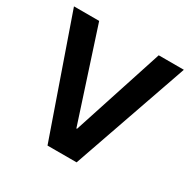

<svg xmlns="http://www.w3.org/2000/svg" viewBox="-161 -886 1040 1044"><g transform="rotate(30 358.5 -364.0)"><path d="M171.4 -727.5 356.4 -159.2H360.4L545.4 -727.5H703.1L449.7 0H267.1L13.2 -727.5Z"/></g></svg>

Font: Inter Cardless Tabular Bold
Style: Bold
Weight: 700
Designer: Rasmus Andersson
Foundry: rsms
Version: Version 4.000;git-4fc901f